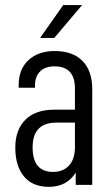

<svg xmlns="http://www.w3.org/2000/svg" viewBox="-20 -725 441 753"><path d="M304.2 -485.4Q341.8 -446.3 341.8 -375V0H276.9V-47.9Q241.7 7.8 171.9 7.8Q107.9 7.8 74.2 -32.7Q40 -73.7 40 -146Q40 -215.8 79.6 -255.4Q119.1 -294.9 193.8 -294.9H273.9V-377.9Q273.9 -464.8 193.8 -464.8Q157.2 -464.8 137.2 -444.8Q117.2 -424.8 117.2 -389.2V-380.9H53.2V-390.1Q53.2 -453.6 91.3 -488.8Q130.4 -524.9 193.8 -524.9Q266.1 -524.9 304.2 -485.4ZM251.5 -76.7Q273.9 -102.1 273.9 -147.9V-244.1H201.2Q107.9 -244.1 107.9 -147Q107.9 -50.8 188 -50.8Q228.5 -50.8 251.5 -76.7ZM228 -705.1H301.8L192.9 -576.2H137.2Z"/></svg>

Font: D-DIN Condensed
Style: Regular
Weight: 400
Width: 3
Designer: Charles Nix
Foundry: Datto Inc.
Version: Version 1.00